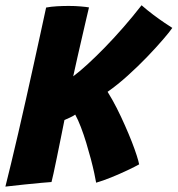

<svg xmlns="http://www.w3.org/2000/svg" viewBox="-29 -676 659 712"><path d="M-9 16Q0 -19 12.2 -70.2Q24.5 -121.5 38.8 -182.8Q53 -244 67.5 -308.8Q82 -373.5 95.8 -436.2Q109.5 -499 121.5 -553.5Q133.5 -608 142 -648Q160 -651.5 183 -652.8Q206 -654 226 -654Q249.5 -654 269.8 -652.2Q290 -650.5 301 -648.5Q298 -635.5 291.2 -607Q284.5 -578.5 276 -541.2Q267.5 -504 258.5 -465Q249.5 -426 242.5 -393Q265.5 -410 295.2 -437.2Q325 -464.5 358.8 -499Q392.5 -533.5 427.5 -573.5Q462.5 -613.5 496 -656.5Q516.5 -638.5 539.5 -621.2Q562.5 -604 581.8 -591Q601 -578 610 -572.5Q600.5 -558.5 576 -530Q551.5 -501.5 517.5 -466Q483.5 -430.5 445.2 -396Q407 -361.5 370 -335.5Q387.5 -307.5 403.8 -275.5Q420 -243.5 434.2 -211.2Q448.5 -179 459.8 -150.2Q471 -121.5 478 -99.5Q485 -77.5 487 -66.5Q472 -58 443.5 -44.5Q415 -31 383.5 -18.2Q352 -5.5 327.5 1.5Q325.5 -11 320.5 -34.2Q315.5 -57.5 307.8 -86.8Q300 -116 290.8 -146.5Q281.5 -177 271 -204.5Q260.5 -232 250 -251Q240.5 -244.5 229.2 -239.5Q218 -234.5 210 -231Q204 -200.5 196.5 -163.8Q189 -127 182 -92.5Q175 -58 169.5 -33Q164 -8 162 -1Q152.5 -0.5 125 2Q97.5 4.5 61.8 8.2Q26 12 -9 16Z"/></svg>

Font: Grandstander Thin
Style: Bold Italic
Weight: 700
Italic angle: -15°
Version: Version 1.200